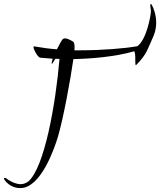

<svg xmlns="http://www.w3.org/2000/svg" viewBox="-129 -936 818 981"><path d="M-25 25C78 25 147 -171 167 -237C196 -337 230 -524 246 -634C339 -636 460 -646 557 -674C560 -669 561 -661 562 -649C562 -624 562 -603 565 -603C565 -603 566 -603 566 -603C593 -630 612 -655 623 -679C634 -702 645 -728 657 -756C666 -779 669 -801 669 -820C669 -863 654 -897 649 -906C646 -913 644 -916 641 -916C640 -916 639 -913 639 -908C639 -903 640 -895 642 -884C642 -883 642 -881 642 -879C642 -855 619 -733 573 -700C508 -688 386 -679 285 -679H251C252 -685 252 -690 252 -695C252 -710 250 -719 245 -723C232 -731 215 -740 203 -740C198 -740 193 -738 190 -734C182 -725 173 -704 162 -684C123 -687 85 -692 46 -699C46 -699 45 -699 45 -699C43 -699 42 -698 42 -695C42 -693 43 -686 51 -671C59 -655 70 -641 78 -641C101 -640 120 -637 141 -636C140 -635 140 -635 140 -635V-634C137 -625 135 -618 135 -613C135 -611 135 -610 136 -610C138 -610 142 -616 149 -628C150 -629 150 -629 150 -630L153 -634C154 -635 154 -635 154 -636C161 -635 168 -635 175 -635C155 -400 98 -81 16 -9C4 0 -10 5 -23 5C-52 5 -81 -13 -92 -21C-96 -25 -100 -27 -104 -27C-107 -27 -109 -26 -109 -23C-109 -23 -108 -22 -107 -19C-104 -14 -79 25 -25 25Z"/></svg>

Font: Comforter
Style: Regular
Weight: 400
Designer: Robert E. Leuschke
Foundry: Robert E. Leuschke
Version: Version 1.013; ttfautohint (v1.8.3)